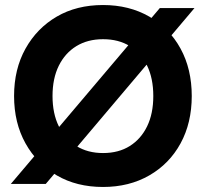

<svg xmlns="http://www.w3.org/2000/svg" viewBox="-20 -732 818 764"><path d="M23 0 616 -700H754L162 0ZM390 12Q285 12 206 -34Q127 -80 81.5 -161.5Q36 -243 36 -350Q36 -457 81.5 -538.5Q127 -620 206 -666Q285 -712 390 -712Q494 -712 574 -666Q654 -620 698.5 -538.5Q743 -457 743 -350Q743 -243 698.5 -161.5Q654 -80 574 -34Q494 12 390 12ZM390 -123Q452 -123 496.5 -151Q541 -179 565.5 -229.5Q590 -280 590 -350Q590 -420 565.5 -470.5Q541 -521 496.5 -548.5Q452 -576 390 -576Q329 -576 284 -548.5Q239 -521 214 -470.5Q189 -420 189 -350Q189 -280 214 -229.5Q239 -179 284 -151Q329 -123 390 -123Z"/></svg>

Font: DM Sans 9pt 36pt Black
Style: Regular
Weight: 900
Version: Version 4.004;gftools[0.9.30]